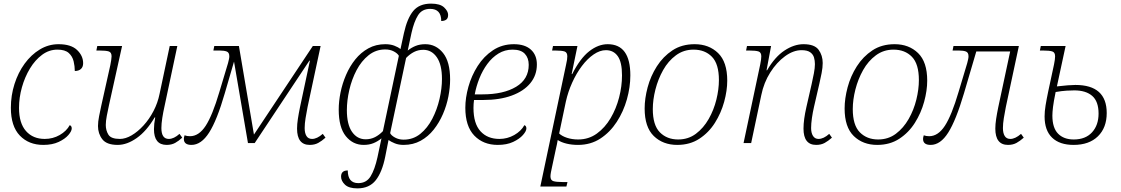

<svg xmlns="http://www.w3.org/2000/svg" viewBox="-20 -790 6189 1060"><path d="M219 10Q139 10 89.5 -41.5Q40 -93 40 -195Q40 -263 60 -326Q80 -389 116 -438.5Q152 -488 200 -517Q248 -546 303 -546Q372 -546 405.5 -514Q439 -482 439 -441Q439 -420 426.5 -409Q414 -398 393 -398Q393 -424 386.5 -451.5Q380 -479 359.5 -497.5Q339 -516 297 -516Q251 -516 212.5 -487.5Q174 -459 145.5 -412Q117 -365 101 -308Q85 -251 85 -194Q85 -110 123.5 -66.5Q162 -23 227 -23Q272 -23 309.5 -44.5Q347 -66 365 -99Q376 -95 376 -81Q376 -66 357.5 -44.5Q339 -23 304 -6.5Q269 10 219 10Z M630 10Q569 10 545 -21Q521 -52 521 -94Q521 -118 527 -148Q533 -178 539 -206L589 -430Q592 -445 594 -458.5Q596 -472 596 -479Q596 -501 580.5 -506Q565 -511 531 -511H512L517 -536H654L582 -211Q575 -179 569.5 -150Q564 -121 564 -100Q564 -70 578.5 -46.5Q593 -23 642 -23Q673 -23 707 -43Q741 -63 772.5 -97.5Q804 -132 827.5 -177Q851 -222 861 -272L917 -536H959L888 -202Q881 -171 876 -139Q871 -107 871 -83Q871 -23 912 -23Q940 -23 971 -51L986 -30Q967 -12 947 -1Q927 10 900 10Q830 10 830 -77Q830 -105 837 -142H834Q789 -66 735 -28Q681 10 630 10Z M1037 10Q995 10 995 -23Q995 -31 999 -43Q1012 -38 1029 -38Q1078 -38 1115.5 -95.5Q1153 -153 1191 -282L1239 -442Q1242 -454 1244 -463Q1246 -472 1246 -479Q1246 -500 1232 -505.5Q1218 -511 1194 -511H1158L1163 -536H1299L1382 -47L1707 -536H1750L1678 -199Q1672 -169 1667 -138Q1662 -107 1662 -83Q1662 -55 1672 -39Q1682 -23 1703 -23Q1730 -23 1762 -51L1777 -30Q1757 -12 1737 -1Q1717 10 1690 10Q1620 10 1620 -80Q1620 -104 1624.5 -133.5Q1629 -163 1636 -197L1691 -455H1688L1386 0H1349L1272 -450L1221 -275Q1178 -126 1134.5 -58Q1091 10 1037 10Z M1953 250Q1906 250 1884.5 229.5Q1863 209 1863 185Q1863 151 1900 151Q1900 221 1958 221Q2003 221 2026 183.5Q2049 146 2064 78L2086 -26Q2065 -9 2041.5 0.5Q2018 10 1988 10Q1928 10 1889 -38.5Q1850 -87 1850 -185Q1850 -230 1860 -279.5Q1870 -329 1890.5 -376.5Q1911 -424 1941.5 -462Q1972 -500 2013.5 -523Q2055 -546 2107 -546Q2135 -546 2156.5 -538Q2178 -530 2191 -519L2210 -607Q2228 -689 2261.5 -729.5Q2295 -770 2360 -770Q2410 -770 2432 -749Q2454 -728 2454 -708Q2454 -689 2443.5 -681.5Q2433 -674 2416 -674Q2416 -741 2355 -741Q2310 -741 2288 -706Q2266 -671 2252 -609L2231 -511Q2251 -527 2274.5 -536.5Q2298 -546 2328 -546Q2387 -546 2426 -497.5Q2465 -449 2465 -351Q2465 -307 2455.5 -257.5Q2446 -208 2425.5 -160.5Q2405 -113 2374.5 -74.5Q2344 -36 2302.5 -13Q2261 10 2208 10Q2181 10 2160 1.5Q2139 -7 2125 -17L2107 74Q2090 160 2054.5 205Q2019 250 1953 250ZM1999 -21Q2027 -21 2050.5 -33Q2074 -45 2094 -66L2182 -482Q2175 -495 2154.5 -506Q2134 -517 2107 -517Q2055 -517 2015 -485Q1975 -453 1948.5 -402.5Q1922 -352 1908.5 -293.5Q1895 -235 1895 -182Q1895 -103 1923.5 -62Q1952 -21 1999 -21ZM2208 -19Q2261 -19 2300.5 -51Q2340 -83 2366.5 -134Q2393 -185 2406.5 -243.5Q2420 -302 2420 -354Q2420 -433 2391.5 -474Q2363 -515 2317 -515Q2289 -515 2265.5 -503Q2242 -491 2222 -470L2134 -55Q2140 -42 2161 -30.5Q2182 -19 2208 -19Z M2728 10Q2648 10 2598.5 -41.5Q2549 -93 2549 -195Q2549 -250 2566 -311Q2583 -372 2617 -425.5Q2651 -479 2701.5 -512.5Q2752 -546 2817 -546Q2878 -546 2911 -516Q2944 -486 2944 -434Q2944 -375 2908 -331Q2872 -287 2805.5 -262.5Q2739 -238 2648 -238H2597Q2594 -217 2594 -194Q2594 -108 2632.5 -65.5Q2671 -23 2737 -23Q2781 -23 2819 -44.5Q2857 -66 2875 -99Q2886 -95 2886 -81Q2886 -66 2867 -44.5Q2848 -23 2813 -6.5Q2778 10 2728 10ZM2601 -269H2643Q2760 -269 2829.5 -311Q2899 -353 2899 -432Q2899 -470 2877.5 -493Q2856 -516 2810 -516Q2767 -516 2732 -494.5Q2697 -473 2670.5 -437Q2644 -401 2626.5 -357Q2609 -313 2601 -269Z M2963 240 3105 -432Q3109 -448 3110.5 -460Q3112 -472 3112 -479Q3112 -501 3096.5 -506Q3081 -511 3047 -511H3028L3033 -536H3168L3136 -381H3139Q3183 -468 3233 -507Q3283 -546 3335 -546Q3460 -546 3460 -374Q3460 -309 3441 -241.5Q3422 -174 3385 -117Q3348 -60 3294.5 -25Q3241 10 3171 10Q3137 10 3108 3Q3079 -4 3059 -17Q3057 -4 3054.5 7.5Q3052 19 3049 32L3027 135Q3024 148 3021.5 161.5Q3019 175 3019 184Q3019 205 3035 210Q3051 215 3085 215H3113L3107 240ZM3172 -20Q3230 -20 3275 -52.5Q3320 -85 3351 -137.5Q3382 -190 3398 -252Q3414 -314 3414 -374Q3414 -447 3390.5 -480Q3367 -513 3325 -513Q3292 -513 3257.5 -489.5Q3223 -466 3192.5 -425.5Q3162 -385 3139 -334Q3116 -283 3104 -229L3067 -53Q3083 -38 3111 -29Q3139 -20 3172 -20Z M3719 10Q3640 10 3589.5 -39Q3539 -88 3539 -191Q3539 -246 3555.5 -308Q3572 -370 3606.5 -424Q3641 -478 3692.5 -512Q3744 -546 3815 -546Q3894 -546 3944.5 -497Q3995 -448 3995 -345Q3995 -290 3978 -228Q3961 -166 3927 -112Q3893 -58 3841 -24Q3789 10 3719 10ZM3724 -20Q3780 -20 3822 -51.5Q3864 -83 3892.5 -133Q3921 -183 3935 -240Q3949 -297 3949 -348Q3949 -437 3910.5 -476.5Q3872 -516 3809 -516Q3754 -516 3711.5 -484.5Q3669 -453 3641 -403Q3613 -353 3598.5 -296Q3584 -239 3584 -188Q3584 -99 3623 -59.5Q3662 -20 3724 -20Z M4486 10Q4416 10 4416 -80Q4416 -105 4420 -134.5Q4424 -164 4432 -199L4461 -326Q4468 -357 4473.5 -386Q4479 -415 4479 -436Q4479 -455 4474 -472.5Q4469 -490 4453 -501.5Q4437 -513 4405 -513Q4360 -513 4314 -479.5Q4268 -446 4232.5 -390Q4197 -334 4183 -265L4127 0H4085L4177 -434Q4180 -448 4181.5 -460Q4183 -472 4183 -479Q4183 -501 4167.5 -506Q4152 -511 4118 -511H4099L4104 -536H4237L4212 -402H4215Q4258 -476 4311 -511Q4364 -546 4416 -546Q4477 -546 4499.5 -515Q4522 -484 4522 -442Q4522 -417 4516 -386.5Q4510 -356 4504 -330L4474 -200Q4467 -170 4462.5 -138.5Q4458 -107 4458 -83Q4458 -56 4468.5 -39.5Q4479 -23 4499 -23Q4527 -23 4558 -51L4573 -30Q4553 -12 4533 -1Q4513 10 4486 10Z M4823 10Q4744 10 4693.5 -39Q4643 -88 4643 -191Q4643 -246 4659.5 -308Q4676 -370 4710.5 -424Q4745 -478 4796.5 -512Q4848 -546 4919 -546Q4998 -546 5048.5 -497Q5099 -448 5099 -345Q5099 -290 5082 -228Q5065 -166 5031 -112Q4997 -58 4945 -24Q4893 10 4823 10ZM4828 -20Q4884 -20 4926 -51.5Q4968 -83 4996.5 -133Q5025 -183 5039 -240Q5053 -297 5053 -348Q5053 -437 5014.5 -476.5Q4976 -516 4913 -516Q4858 -516 4815.5 -484.5Q4773 -453 4745 -403Q4717 -353 4702.5 -296Q4688 -239 4688 -188Q4688 -99 4727 -59.5Q4766 -20 4828 -20Z M5118 10Q5076 10 5076 -23Q5076 -31 5080 -43Q5093 -38 5110 -38Q5159 -38 5196.5 -95.5Q5234 -153 5272 -282L5320 -442Q5323 -454 5325 -463Q5327 -472 5327 -479Q5327 -500 5313 -505.5Q5299 -511 5275 -511H5239L5244 -536H5605L5533 -199Q5527 -169 5522 -138Q5517 -107 5517 -83Q5517 -55 5527 -39Q5537 -23 5558 -23Q5585 -23 5617 -51L5632 -30Q5612 -12 5592 -1Q5572 10 5545 10Q5475 10 5475 -80Q5475 -104 5479.5 -133.5Q5484 -163 5491 -197L5557 -506H5370L5302 -275Q5258 -126 5215 -58Q5172 10 5118 10Z M5907 10Q5830 10 5788.5 -30Q5747 -70 5747 -147Q5747 -175 5752.5 -208.5Q5758 -242 5767 -285L5799 -434Q5802 -448 5803.5 -460Q5805 -472 5805 -479Q5805 -501 5789.5 -506Q5774 -511 5740 -511H5721L5726 -536H5863L5815 -313Q5848 -317 5874.5 -319Q5901 -321 5917 -321Q6090 -321 6090 -166Q6090 -85 6041.5 -37.5Q5993 10 5907 10ZM5908 -20Q5973 -20 6009 -59.5Q6045 -99 6045 -163Q6045 -230 6010 -260.5Q5975 -291 5911 -291Q5894 -291 5868.5 -289.5Q5843 -288 5808 -282Q5797 -229 5793.5 -199.5Q5790 -170 5790 -152Q5790 -84 5821.5 -52Q5853 -20 5908 -20Z"/></svg>

Font: Noto Serif ExtraLight
Style: Italic
Weight: 200
Italic angle: -12°
Designer: Monotype Design Team
Foundry: Monotype Imaging Inc.
Version: Version 2.014; ttfautohint (v1.8.4.7-5d5b)